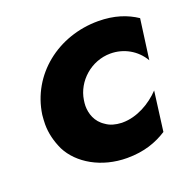

<svg xmlns="http://www.w3.org/2000/svg" viewBox="-93 -562 662 665"><g transform="rotate(-20 237.5 -230.0)"><path d="M195 -230C205 -296 265 -350 336 -350C385 -350 430 -325 455 -282L475 -430C439 -454 394 -470 334 -470C186 -470 62 -372 42 -231C41 -219 40 -208 40 -197C40 -164 48 -132 63 -100C95 -37 173 10 268 10C331 10 377 -7 416 -32L435 -178C400 -141 348 -111 295 -111C294 -111 292 -111 291 -111C269 -112 250 -117 235 -128C203 -148 193 -181 193 -209C193 -216 194 -223 195 -230Z"/></g></svg>

Font: Jost
Style: Bold Italic
Weight: 700
Italic angle: -5°
Version: Version 3.710